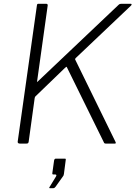

<svg xmlns="http://www.w3.org/2000/svg" viewBox="-20 -762 720 1019"><path d="M592 -11Q598 0 590 0H541Q533 0 531 -7L336 -403Q334 -409 331.5 -407Q329 -405 324 -401L176 -258Q171 -254 168 -250.5Q165 -247 164 -241L132 -9Q131 -4 128.5 -2Q126 0 120 0H85Q79 0 76 -3Q73 -6 74 -11L176 -734Q177 -739 178.5 -740.5Q180 -742 185 -742H225Q229 -742 231.5 -739.5Q234 -737 233 -732L177 -331Q176 -326 177.5 -327Q179 -328 183 -332L609 -736Q613 -740 617 -741Q621 -742 626 -742H673Q678 -742 678.5 -739Q679 -736 675 -732L382 -454Q381 -452 379.5 -450.5Q378 -449 379 -446L592 -11ZM245 237Q242 237 241.5 234.5Q241 232 244 229L277 175Q280 170 279 167Q278 164 273 164H264Q260 164 258.5 162.5Q257 161 258 155L267 90Q269 80 276 80H325Q330 80 329 86L319 163Q317 167 317 170L275 229Q272 233 269 235Q266 237 259 237Z"/></svg>

Font: Libre Franklin ExtraLight
Style: Italic
Weight: 250
Italic angle: -8°
Designer: Pablo Impallari, Rodrigo Fuenzalida, Nhung Nguyen
Foundry: Impallari Type
Version: Version 3.000